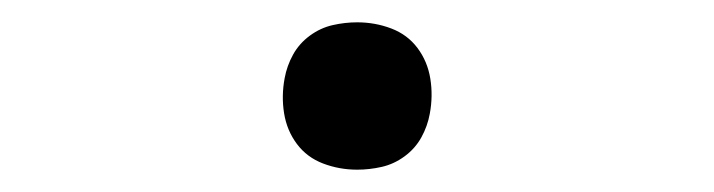

<svg xmlns="http://www.w3.org/2000/svg" viewBox="-20 -426 640 172"><path d="M300 -274Q284 -274 269.5 -279.5Q255 -285 246 -297Q237 -309 234.5 -324.5Q232 -340 235 -356Q237 -367 242.5 -377Q248 -387 257.5 -394Q267 -401 278 -403.5Q289 -406 300 -406Q316 -406 330.5 -400.5Q345 -395 354 -383Q363 -371 365.5 -355.5Q368 -340 365 -324Q363 -313 357.5 -303Q352 -293 342.5 -286Q333 -279 322 -276.5Q311 -274 300 -274Z"/></svg>

Font: Iosevka Curly Light Extended
Style: Italic
Weight: 300
Width: 7
Italic angle: -9°
Monospace: yes
Designer: Belleve Invis
Foundry: Belleve Invis
Version: Version 11.1.0; ttfautohint (v1.8.3)